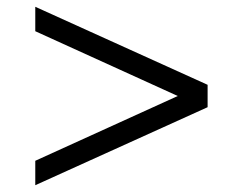

<svg xmlns="http://www.w3.org/2000/svg" viewBox="-20 -536 715 566"><path d="M592 -220 84 10V-62L504 -253L84 -444V-516L592 -286Z"/></svg>

Font: STIX MathJax Main
Style: Italic
Weight: 400
Italic angle: -16.33°
Designer: MicroPress Inc., with final additions and corrections provided by Coen Hoffman, Elsevier (retired)
Version: Version 1.1.1